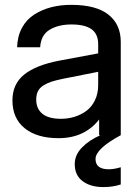

<svg xmlns="http://www.w3.org/2000/svg" viewBox="-20 -552 559 784"><path d="M384.8 0V-64Q324.7 12.2 219.2 12.2Q131.3 12.2 81.1 -28.1Q30.8 -68.4 30.8 -142.1Q30.8 -209 78.9 -247.6Q127 -286.1 221.2 -304.2L380.9 -334V-371.1Q380.9 -413.6 353.5 -432.9Q326.2 -452.1 272 -452.1Q218.8 -452.1 182.9 -430.7Q147 -409.2 144 -358.9H49.8Q51.3 -404.3 69.8 -438.5Q88.4 -472.7 119.9 -492.7Q151.4 -512.7 189.2 -522.5Q227.1 -532.2 271 -532.2Q372.1 -532.2 422.6 -492.4Q473.1 -452.6 473.1 -380.9V0Q370.1 55.7 370.1 97.2Q370.1 139.2 423.8 139.2Q445.8 139.2 473.1 130.9V201.2Q441.4 211.9 401.9 211.9Q349.6 211.9 317.4 187.7Q285.2 163.6 285.2 118.2Q285.2 80.6 314.7 50.3Q344.2 20 390.1 0ZM127.9 -145Q127.9 -108.4 152.8 -87.6Q177.7 -66.9 229 -66.9Q257.8 -66.9 284.2 -75Q310.5 -83 332.5 -99.1Q354.5 -115.2 367.7 -142.6Q380.9 -169.9 380.9 -205.1V-258.8L235.8 -230Q207.5 -224.1 190.4 -218.5Q173.3 -212.9 157.7 -203.4Q142.1 -193.8 135 -179.7Q127.9 -165.5 127.9 -145Z"/></svg>

Font: Aspekta 450
Style: Regular
Weight: 450
Designer: Ivo Dolenc
Version: Version 2.000